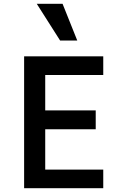

<svg xmlns="http://www.w3.org/2000/svg" viewBox="-20 -999 640 1019"><path d="M108 0H528V-99H220V-313H488V-413H220V-601H528V-700H108ZM390 -784 312 -979H175L299 -784Z"/></svg>

Font: CommitMono
Style: 600Regular
Weight: 600
Monospace: yes
Designer: Eigil Nikolajsen
Foundry: Eigil Nikolajsen
Version: Version 1.143